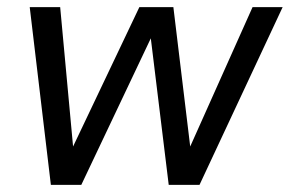

<svg xmlns="http://www.w3.org/2000/svg" viewBox="-20 -516 809 536"><path d="M122 0 63 -496H148L184 -107L369 -496H464L511 -107L685 -496H769L537 0H451L401 -409L207 0Z"/></svg>

Font: DeepMind Sans
Style: Italic
Weight: 400
Italic angle: -10°
Designer: Jonny Pinhorn / Modifications: Colophon Foundry
Foundry: Colophon Foundry
Version: Version 1.002; ttfautohint (v1.8.2)